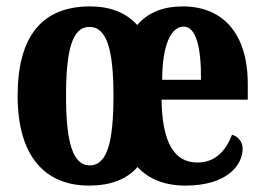

<svg xmlns="http://www.w3.org/2000/svg" viewBox="-20 -569 825 599"><path d="M258 10C324 10 375 -9 409 -48C444 -10 494 10 559 10C687 10 737 -53 737 -105C737 -128 722 -143 704 -149C685 -100 653 -62 596 -62C524 -62 486 -123 484 -258H753V-307C753 -465 675 -549 550 -549C489 -549 442 -530 408 -491C373 -530 323 -549 261 -549C113 -549 35 -458 35 -270C35 -82 120 10 258 10ZM607 -320H486C486 -427 513 -486 553 -486C591 -486 608 -423 607 -320ZM260 -53C206 -53 186 -128 186 -270C186 -412 205 -485 259 -485C314 -485 334 -412 334 -270C334 -128 315 -53 260 -53Z"/></svg>

Font: Noto Serif Armenian ExtraCondensed ExtraBold
Style: Regular
Weight: 800
Width: 2
Designer: Monotype Design Team
Foundry: Monotype Imaging Inc.
Version: Version 2.008